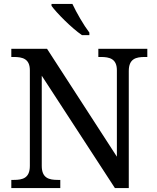

<svg xmlns="http://www.w3.org/2000/svg" viewBox="-20 -964 803 984"><path d="M400 -784H438V-797C409 -835 372 -899 351 -944H244V-934C269 -899 347 -820 400 -784ZM38 0H289V-42H276C231 -42 194 -51 194 -114V-576L569 0H640V-600C640 -663 677 -672 722 -672H735V-714H484V-672H497C541 -672 579 -663 579 -604V-161L221 -714H38V-672H51C95 -672 133 -663 133 -604V-114C133 -51 96 -42 51 -42H38Z"/></svg>

Font: Noto Serif Thai
Style: Regular
Weight: 400
Designer: Monotype Design Team
Foundry: Monotype Imaging Inc.
Version: Version 1.901